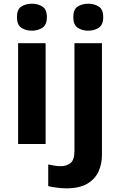

<svg xmlns="http://www.w3.org/2000/svg" viewBox="-20 -780 650 1040"><path d="M152.8 -759.8Q186.5 -759.8 210 -744.1Q233.9 -729.5 233.9 -687Q233.9 -646 210 -629.9Q185.5 -613.8 152.8 -613.8Q118.7 -613.8 95.2 -629.9Q71.8 -646 71.8 -687Q71.8 -729.5 95.2 -744.1Q118.2 -759.8 152.8 -759.8ZM227.1 -545.9V0H78.1V-545.9ZM377 -687Q377 -729.5 400.4 -744.1Q423.8 -759.8 458 -759.8Q491.7 -759.8 515.1 -744.1Q539.1 -729.5 539.1 -687Q539.1 -646 515.1 -629.9Q491.2 -613.8 458 -613.8Q423.8 -613.8 400.4 -629.9Q377 -646 377 -687ZM339.4 240.2Q311 240.2 287.1 236.3Q261.2 233.4 241.2 228V110.8Q267.6 116.2 275.4 117.2Q291 120.1 311 120.1Q339.8 120.1 362.3 103Q383.3 85.9 383.3 37.1V-545.9H532.2V59.1Q532.2 108.9 513.2 149.9Q494.1 190.9 451.7 215.8Q408.7 240.2 339.4 240.2Z"/></svg>

Font: Droid Sans Thai
Style: Bold
Weight: 700
Designer: Steve Matteson
Foundry: Ascender Corporation
Version: Version 1.00